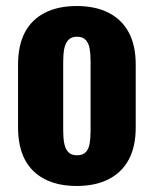

<svg xmlns="http://www.w3.org/2000/svg" viewBox="-20 -608 511 638"><path d="M235 10Q173 10 129 -12.5Q85 -35 62.5 -78Q40 -121 40 -185V-393Q40 -457 62.5 -500Q85 -543 129 -565.5Q173 -588 235 -588Q297 -588 341 -565.5Q385 -543 408 -500Q431 -457 431 -393V-185Q431 -121 408 -78Q385 -35 341 -12.5Q297 10 235 10ZM236 -92Q255 -92 265 -102.5Q275 -113 278 -131.5Q281 -150 281 -174V-403Q281 -428 278 -446Q275 -464 265 -475Q255 -486 236 -486Q217 -486 207 -475Q197 -464 193.5 -446Q190 -428 190 -403V-174Q190 -150 193.5 -131.5Q197 -113 207 -102.5Q217 -92 236 -92Z"/></svg>

Font: Oswald SemiBold
Style: Regular
Weight: 600
Designer: Vernon Adams
Foundry: Vernon Adams
Version: Version 4.100; ttfautohint (v1.8.1.43-b0c9)